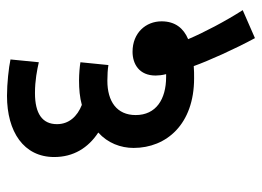

<svg xmlns="http://www.w3.org/2000/svg" viewBox="-120 -552 749 549"><g transform="rotate(-90 254.5 -277.5)"><path d="M420 77 500 42C468 -8 436 -69 417 -114C448 -127 468 -151 468 -190C468 -235 435 -273 381 -273C346 -273 313 -254 313 -207C313 -200 314 -188 317 -177C314 -177 312 -177 309 -177C245 -177 200 -206 200 -264C200 -318 239 -345 298 -345C315 -345 331 -344 343 -342L351 -422C340 -424 317 -426 299 -426C274 -426 251 -424 229 -418C196 -431 174 -455 174 -489C174 -531 204 -552 263 -552C299 -552 329 -546 351 -541L359 -622C336 -627 290 -632 255 -632C152 -632 80 -584 80 -497C80 -442 106 -400 150 -371C120 -344 106 -307 106 -270C106 -176 174 -97 305 -97C317 -97 329 -97 340 -98C355 -56 389 20 420 77Z"/></g></svg>

Font: Noto Sans Devanagari UI SemiCondensed Medium
Style: Regular
Weight: 500
Width: 4
Designer: Jelle Bosma - Monotype Design Team
Foundry: Monotype Imaging Inc.
Version: Version 2.004